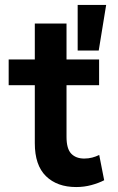

<svg xmlns="http://www.w3.org/2000/svg" viewBox="-20 -740 476 775"><path d="M287.5 15Q210.5 15 165.5 -29Q120.5 -73 120.5 -162V-645H248.5V-500H380V-396H248.5V-187.5Q248.5 -139.5 267.5 -119.8Q286.5 -100 320 -100Q337 -100 352.2 -104Q367.5 -108 380.5 -114.5L400.5 -12.5Q378.5 -1 349 7Q319.5 15 287.5 15ZM15 -396V-500H135V-396ZM293.5 -536V-720H408.5L378.5 -536Z"/></svg>

Font: Geologica Medium
Style: Regular
Weight: 500
Designer: Sindre Bremnes, Frode Helland
Foundry: Monokrom Skriftforlag AS
Version: Version 1.010;gftools[0.9.28]